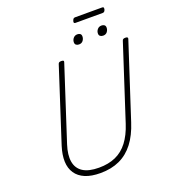

<svg xmlns="http://www.w3.org/2000/svg" viewBox="-247 -1661 1655 1858"><g transform="rotate(-20 580.0 -731.5)"><path d="M463 19Q370 19 307 -7.5Q244 -34 210.5 -84Q177 -134 174.5 -203Q172 -272 199 -358L443 -1111Q446 -1121 453 -1125.5Q460 -1130 476 -1130Q490 -1130 496.5 -1125.5Q503 -1121 499 -1110L253 -353Q221 -254 233 -182.5Q245 -111 303 -73Q361 -35 468 -35Q566 -35 640 -68Q714 -101 767 -170.5Q820 -240 854 -345L1103 -1111Q1106 -1121 1113 -1125.5Q1120 -1130 1136 -1130Q1165 -1130 1159 -1110L909 -342Q870 -220 808.5 -140Q747 -60 661.5 -20.5Q576 19 463 19ZM693 -1222Q675 -1222 663.5 -1231Q652 -1240 652 -1258Q652 -1282 668 -1301Q684 -1320 710 -1320Q728 -1320 739 -1311.5Q750 -1303 750 -1284Q750 -1261 735.5 -1241.5Q721 -1222 693 -1222ZM942 -1222Q924 -1222 912 -1231Q900 -1240 900 -1258Q900 -1282 916 -1301Q932 -1320 959 -1320Q976 -1320 987.5 -1311.5Q999 -1303 999 -1284Q999 -1261 984.5 -1241.5Q970 -1222 942 -1222ZM732 -1430Q720 -1430 717 -1436.5Q714 -1443 718 -1455Q722 -1468 728 -1475Q734 -1482 746 -1482H1025Q1037 -1482 1039.5 -1474.5Q1042 -1467 1039 -1455Q1035 -1443 1029 -1436.5Q1023 -1430 1011 -1430Z"/></g></svg>

Font: Playwrite CU ExtraLight
Style: Regular
Weight: 250
Designer: Veronika Burian, José Scaglione
Foundry: TypeTogether
Version: Version 1.002